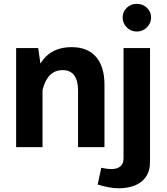

<svg xmlns="http://www.w3.org/2000/svg" viewBox="-20 -791 899 1032"><path d="M505 200.7Q531.3 209.2 560.9 215.1Q590.5 221 620.1 221Q665.5 221 703.3 206.5Q741.1 192 763.8 160.3Q786.4 128.6 786.4 76.8V-532.8H644V60.4Q644 89.6 626.6 103.6Q609.2 117.6 579.6 117.6Q566.3 117.6 551.1 115.6Q535.8 113.5 524.3 110.9ZM639.2 -697Q639.2 -665.9 661.5 -643.7Q683.7 -621.5 715.5 -621.5Q746.7 -621.5 769.4 -643.7Q792.1 -665.9 792.1 -697Q792.1 -728.1 769.4 -749.3Q746.7 -770.5 715.5 -770.5Q683.7 -770.5 661.5 -749.3Q639.2 -728.1 639.2 -697ZM208.6 0V-368.7L185.4 -532.8H66.7V0ZM541.5 -335.5Q541.5 -432.8 496.2 -485.2Q451 -537.6 365.4 -537.6Q278.2 -537.6 226.6 -486.7Q175.1 -435.8 152.4 -328L208.3 -305.1Q220.6 -358.4 247.7 -386.3Q274.7 -414.1 317.4 -414.1Q357.7 -414.1 378.6 -386.3Q399.5 -358.5 399.5 -305.2V0H541.5Z"/></svg>

Font: Estedad VF
Style: Regular
Weight: 100
Designer: Amin Abedi
Version: Version 7.3